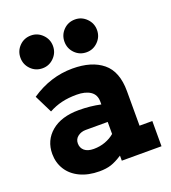

<svg xmlns="http://www.w3.org/2000/svg" viewBox="-137 -845 855 959"><g transform="rotate(-20 290.5 -365.5)"><path d="M561 -134V0H350V-27Q316 -5 290 3.5Q264 12 228 12Q169 12 125 -9Q81 -30 58 -67Q35 -104 35 -150Q35 -222 88 -266.5Q141 -311 234 -311Q295 -311 350 -299V-314Q350 -351 323 -369Q296 -387 250 -387Q206 -387 170.5 -378.5Q135 -370 102 -352L55 -447Q158 -517 275 -517Q377 -517 435 -469.5Q493 -422 493 -318V-134ZM239 -103Q272 -103 300.5 -113.5Q329 -124 350 -142V-206H233Q209 -206 191 -192.5Q173 -179 173 -156Q173 -132 190 -117.5Q207 -103 239 -103ZM50 -656Q50 -692 75 -717.5Q100 -743 137 -743Q172 -743 197.5 -717.5Q223 -692 223 -656Q223 -620 197.5 -594.5Q172 -569 137 -569Q100 -569 75 -594.5Q50 -620 50 -656ZM284 -656Q284 -692 309 -717.5Q334 -743 371 -743Q406 -743 431.5 -717.5Q457 -692 457 -656Q457 -620 431.5 -594.5Q406 -569 371 -569Q334 -569 309 -594.5Q284 -620 284 -656Z"/></g></svg>

Font: Arvo
Style: Bold
Weight: 700
Designer: Anton Koovit (Cyrillic Expansion: Cyreal)
Foundry: Anton Koovit, Yassin Baggar
Version: Version 3.000